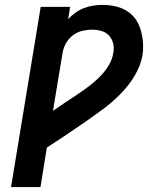

<svg xmlns="http://www.w3.org/2000/svg" viewBox="-20 -763 640 783"><path d="M25 0 146 -735H266L258 -685Q271 -699 287.5 -711Q304 -723 322.5 -730Q341 -737 360 -740Q379 -743 397 -743Q424 -743 449.5 -737.5Q475 -732 496.5 -719Q518 -706 532.5 -685.5Q547 -665 554 -640.5Q561 -616 563 -590Q565 -564 561 -537Q553 -494 529 -454Q505 -414 472 -380.5Q439 -347 401.5 -319Q364 -291 325.5 -264.5Q287 -238 248.5 -212Q210 -186 171 -161L145 0ZM196 -311Q220 -328 244.5 -344Q269 -360 293.5 -376.5Q318 -393 341.5 -410.5Q365 -428 386 -449Q407 -470 422.5 -495Q438 -520 442 -547Q446 -567 441.5 -585.5Q437 -604 425 -617.5Q413 -631 394.5 -636.5Q376 -642 357 -642Q336 -642 315 -637Q294 -632 276.5 -618.5Q259 -605 248.5 -585.5Q238 -566 235 -546Z"/></svg>

Font: Iosevka Extended
Style: Bold Italic
Weight: 700
Width: 7
Italic angle: -9°
Monospace: yes
Designer: Belleve Invis
Foundry: Belleve Invis
Version: Version 32.5.0; ttfautohint (v1.8.4)